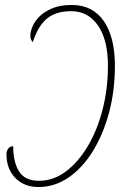

<svg xmlns="http://www.w3.org/2000/svg" viewBox="-20 -742 496 772"><path d="M135 10Q77 10 41.5 -26.5Q6 -63 6 -122Q6 -136 13.5 -145Q21 -154 33 -154Q33 -91 56.5 -53Q80 -15 137 -15Q194 -15 244 -52Q294 -89 332.5 -153.5Q371 -218 392.5 -301.5Q414 -385 414 -478Q414 -582 374 -639.5Q334 -697 266 -697Q205 -697 169 -667.5Q133 -638 112 -573Q108 -576 105 -582.5Q102 -589 102 -599Q102 -614 110.5 -635Q119 -656 138.5 -675.5Q158 -695 190 -708.5Q222 -722 268 -722Q353 -722 397.5 -657Q442 -592 442 -478Q442 -376 418 -287.5Q394 -199 352 -132Q310 -65 254.5 -27.5Q199 10 135 10Z"/></svg>

Font: Noto Serif ExtraCondensed Thin
Style: Italic
Weight: 100
Width: 2
Italic angle: -12°
Designer: Monotype Design Team
Foundry: Monotype Imaging Inc.
Version: Version 2.013